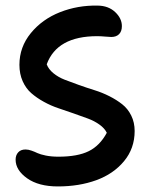

<svg xmlns="http://www.w3.org/2000/svg" viewBox="-20 -609 550 690"><path d="M188 61Q118.7 61 77.4 31.7Q36.1 2.4 36.1 -35.2Q36.1 -51.3 45.4 -61.5Q54.7 -71.8 71.8 -71.8Q82 -71.8 93.5 -67.6Q105 -63.5 114.7 -58.8Q124.5 -54.2 144.5 -50Q164.6 -45.9 189.9 -45.9Q258.8 -45.9 298.8 -65.7Q338.9 -85.4 363.8 -131.8Q356 -147.9 337.6 -161.1Q319.3 -174.3 296.1 -182.9Q272.9 -191.4 245.1 -201.2Q217.3 -210.9 190.2 -220Q163.1 -229 137.5 -243.2Q111.8 -257.3 92.5 -274.2Q73.2 -291 61.5 -317.1Q49.8 -343.3 49.8 -376Q49.8 -439.9 90.8 -490Q131.8 -540 195.6 -565.2Q259.3 -590.3 331.1 -588.9Q369.6 -588.4 393.8 -565.7Q418 -543 418 -515.1Q418 -496.6 408 -486.3Q397.9 -476.1 379.9 -476.1Q374.5 -476.1 358.2 -477.5Q341.8 -479 329.1 -479Q185.1 -479 147.9 -377.9Q154.3 -360.4 171.9 -345.9Q189.5 -331.5 212.6 -322.5Q235.8 -313.5 263.9 -303.5Q292 -293.5 319.6 -284.9Q347.2 -276.4 373.3 -263.2Q399.4 -250 419.4 -234.1Q439.5 -218.3 451.7 -193.6Q463.9 -168.9 463.9 -138.2Q463.9 -75.7 425.8 -29.8Q387.7 16.1 325.9 38.6Q264.2 61 188 61Z"/></svg>

Font: Shantell Sans Irregular Bouncy
Style: Regular
Weight: 500
Designer: Stephen Nixon, Anya Danilova, Shantell Martin
Foundry: Arrow Type
Version: Version 1.006;[9816181b4]